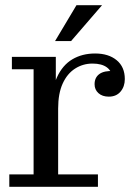

<svg xmlns="http://www.w3.org/2000/svg" viewBox="-20 -723 531 743"><path d="M16 0V-48H110V-455H26V-503H196V-331L205 -333V-48H359V0ZM178 -303Q179 -377 200.5 -424Q222 -471 260 -493.5Q298 -516 348 -516Q400 -516 431.5 -490Q463 -464 463 -417Q463 -388 446.5 -368.5Q430 -349 401 -349Q376 -349 361 -362.5Q346 -376 346 -397Q346 -423 364.5 -436.5Q383 -450 420 -448L415 -418Q414 -447 394 -462Q374 -477 338 -477Q301 -477 270.5 -457.5Q240 -438 222.5 -399.5Q205 -361 205 -303ZM193 -564 276 -703H375L255 -564Z"/></svg>

Font: Montagu Slab
Style: Bold
Weight: 700
Designer: Florian Karsten
Foundry: Florian Karsten
Version: Version 1.000